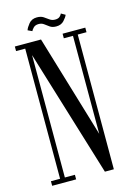

<svg xmlns="http://www.w3.org/2000/svg" viewBox="-123 -870 637 932"><g transform="rotate(-15 196.0 -404.5)"><path d="M19.5 0V-23H65.5V-677H19.5V-700H151L305.5 -184.5V-677H259.5V-700H373.5V-677H329.5V0H284.5L89.5 -638V-23H140V0ZM239.5 -742Q220 -742 208 -750.5Q196 -759 185.2 -767.2Q174.5 -775.5 159 -775.5Q141.5 -775.5 132.2 -765.5Q123 -755.5 121 -750L99.5 -760Q103.5 -773 118.2 -791Q133 -809 159 -809Q179 -809 191.5 -800.8Q204 -792.5 215.5 -784Q227 -775.5 242.5 -775.5Q259 -775.5 266.8 -783.2Q274.5 -791 276.5 -797L297.5 -785Q293.5 -774 279 -758Q264.5 -742 239.5 -742Z"/></g></svg>

Font: Imbue 50pt
Style: Regular
Weight: 400
Designer: Tyler Finck
Foundry: Etcetera Type Company
Version: Version 1.102; ttfautohint (v1.8.3)